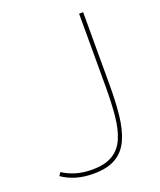

<svg xmlns="http://www.w3.org/2000/svg" viewBox="-135 -795 742 891"><g transform="rotate(-20 236.5 -349.5)"><path d="M30 -49Q59 -30 94.5 -19.5Q130 -9 173 -9Q237 -9 275 -32Q313 -55 332 -99.5Q351 -144 357 -207Q363 -270 363 -349V-710H383V-349Q383 -268 376 -202Q369 -136 348 -88Q327 -40 285 -14.5Q243 11 173 11Q127 11 89 0Q51 -11 19 -33Z"/></g></svg>

Font: Raleway Thin
Style: Regular
Weight: 100
Designer: Matt McInerney, Pablo Impallari, Rodrigo Fuenzalida
Foundry: Matt McInerney, Pablo Impallari, Rodrigo Fuenzalida
Version: Version 4.026